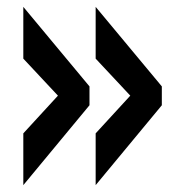

<svg xmlns="http://www.w3.org/2000/svg" viewBox="-20 -578 531 560"><path d="M48 -38V-189L149 -299L48 -407V-558L241 -326V-271ZM259 -38V-189L360 -299L259 -407V-558L452 -326V-271Z"/></svg>

Font: Oswald SemiBold
Style: Regular
Weight: 600
Designer: Vernon Adams
Foundry: Vernon Adams
Version: Version 4.100; ttfautohint (v1.8.1.43-b0c9)